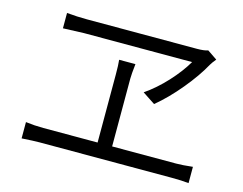

<svg xmlns="http://www.w3.org/2000/svg" viewBox="-91 -830 1183 934"><g transform="rotate(15 500.0 -363.0)"><path d="M789.1 -611.3H244.1L139.6 -607.4V-684.6Q191.4 -679.7 240.2 -679.7H794.9Q831.1 -679.7 850.6 -686.5L899.4 -653.3Q881.8 -631.8 876 -621.1Q841.8 -558.6 782.7 -487.3Q723.6 -416 663.1 -366.2L599.6 -408.2Q656.2 -447.3 707 -502.4Q757.8 -557.6 789.1 -611.3ZM519.5 -114.3H841.8Q872.1 -114.3 924.8 -120.1V-38.1Q888.7 -42 841.8 -42H172.9Q146.5 -42 84 -38.1V-120.1Q128.9 -114.3 172.9 -114.3H446.3V-457Q446.3 -503.9 443.4 -530.3H525.4Q519.5 -477.5 519.5 -456.1Z"/></g></svg>

Font: Gen Shin Gothic Normal
Style: Regular
Weight: 300
Designer: [Source Han Sans]
Ryoko NISHIZUKA  (kana & ideographs); Paul D. Hunt (Latin, Greek & Cyrillic); Wenlong ZHANG  (bopomofo
Version: Version 1.002.20150607